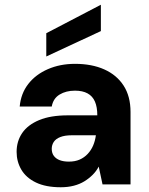

<svg xmlns="http://www.w3.org/2000/svg" viewBox="-20 -777 626 809"><path d="M236 12Q173 12 131.5 -8Q90 -28 70 -62Q50 -96 50 -137Q50 -182 73.5 -216.5Q97 -251 145 -271Q193 -291 266 -291H390Q390 -326 380 -349Q370 -372 349 -383.5Q328 -395 296 -395Q258 -395 231 -378.5Q204 -362 198 -328H63Q68 -383 99 -423Q130 -463 181.5 -485.5Q233 -508 296 -508Q367 -508 419.5 -484.5Q472 -461 501 -416Q530 -371 530 -305V0H412L396 -75Q386 -56 370.5 -40.5Q355 -25 335.5 -13Q316 -1 291 5.5Q266 12 236 12ZM270 -96Q296 -96 315.5 -104.5Q335 -113 349.5 -128.5Q364 -144 372.5 -164Q381 -184 384 -207H282Q253 -207 234 -199.5Q215 -192 206.5 -179Q198 -166 198 -150Q198 -132 207 -120Q216 -108 232 -102Q248 -96 270 -96ZM175 -539V-637L405 -757V-646Z"/></svg>

Font: DM Sans 24pt ExtraBold
Style: Regular
Weight: 800
Designer: Colophon Foundry, Jonny Pinhorn
Foundry: Colophon Foundry
Version: Version 4.004;gftools[0.9.30]